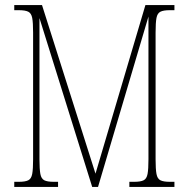

<svg xmlns="http://www.w3.org/2000/svg" viewBox="-20 -734 741 754"><path d="M36 0V-20H54Q79 -20 91 -26Q103 -32 106.5 -51Q110 -70 110 -108V-606Q110 -645 106.5 -663.5Q103 -682 91 -688Q79 -694 54 -694H36V-714H145L355 -52L551 -714H665V-694H647Q622 -694 610 -688Q598 -682 594.5 -663.5Q591 -645 591 -606V-108Q591 -70 594.5 -51Q598 -32 610 -26Q622 -20 647 -20H665V0H488V-20H507Q532 -20 544 -26Q556 -32 559.5 -51Q563 -70 563 -108V-669L365 0H342L135 -663V-108Q135 -70 138.5 -51Q142 -32 154 -26Q166 -20 191 -20H208V0Z"/></svg>

Font: Noto Serif Myanmar ExtraCondensed Thin
Style: Regular
Weight: 100
Width: 2
Designer: Ben Mitchell and the Monotype Design Team
Foundry: Monotype Imaging Inc.
Version: Version 2.106; ttfautohint (v1.8.4.7-5d5b)